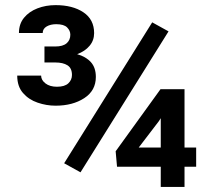

<svg xmlns="http://www.w3.org/2000/svg" viewBox="-20 -737 842 757"><path d="M644.5 -613.3 297.4 -57.6 232.9 -93.3 580.1 -648.9ZM753.4 -155.3V-79.6H707.5V0H613.8V-79.6H441.4L436 -140.6L612.8 -385.3H707.5V-155.3ZM526.9 -155.3H613.8V-271L606 -258.8ZM155.3 -490.7V-553.7H197.8Q228 -553.7 242.7 -566.4Q257.3 -579.1 257.3 -600.1Q257.3 -616.2 244.6 -628.9Q231.9 -641.6 201.7 -641.6Q179.2 -641.6 163.8 -632.6Q148.4 -623.5 148.4 -606.9H54.7Q54.7 -642.6 74.7 -667Q94.7 -691.4 127.7 -704.1Q160.6 -716.8 199.2 -716.8Q266.6 -716.8 308.8 -688.5Q351.1 -660.2 351.1 -606.4Q351.1 -577.6 333 -556.2Q314.9 -534.7 284.2 -523.4Q318.8 -513.7 338.4 -491.9Q357.9 -470.2 357.9 -433.6Q357.9 -379.9 312.3 -350.1Q266.6 -320.3 199.2 -320.3Q163.1 -320.3 128.2 -332.3Q93.3 -344.2 70.6 -370.4Q47.9 -396.5 47.9 -439H142.1Q142.1 -421.4 159.2 -408.2Q176.3 -395 204.6 -395Q234.9 -395 249.3 -408.4Q263.7 -421.9 263.7 -441.4Q263.7 -468.3 246.1 -479.5Q228.5 -490.7 197.8 -490.7Z"/></svg>

Font: Vazirmatn FD SemiBold
Style: Regular
Weight: 600
Designer: Saber Rastikerdar
Foundry: Saber Rastikerdar
Version: Version 33.001